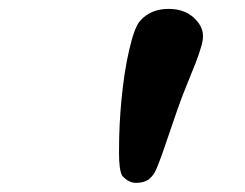

<svg xmlns="http://www.w3.org/2000/svg" viewBox="-20 -733 539 423"><path d="M249 -346.2Q242.2 -358.9 242.2 -396Q242.2 -433.1 243.7 -460.2Q245.1 -487.3 247.8 -515.1Q250.5 -543 254.6 -570.3Q258.8 -597.7 264.2 -621.1Q275.9 -672.9 288.6 -687Q311.5 -713.4 351.6 -713.4Q392.6 -713.4 415 -685.5Q422.9 -676.3 426 -664.1Q429.2 -651.9 424.3 -633.8Q419.4 -615.7 410.6 -593.3Q410.6 -593.3 391.1 -544.9Q380.4 -519 371.1 -492.2L337.9 -395.5Q330.6 -375 324.5 -360.6Q318.4 -346.2 307.9 -338.1Q297.4 -330.1 280 -330.1Q262.7 -330.1 249 -346.2Z"/></svg>

Font: Sarina
Style: Regular
Weight: 400
Designer: James Grieshaber
Foundry: James Grieshaber
Version: Version 1.001